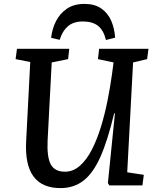

<svg xmlns="http://www.w3.org/2000/svg" viewBox="-20 -950 805 984"><path d="M632 -67 717 -54 710 0H540L533 -12L569 -369H565Q532 -230 494.5 -146Q457 -62 407.5 -24Q358 14 290 14Q101 14 114 -226L135 -632L60 -647L67 -700H335L329 -647L245 -630L224 -230Q220 -144 240.5 -107Q261 -70 313 -70Q355 -70 389.5 -100.5Q424 -131 450.5 -182.5Q477 -234 497 -299Q517 -364 531 -434Q545 -504 554 -570L562 -630L482 -647L488 -700H741L734 -647L662 -630ZM523 -745Q511 -795 482.5 -817.5Q454 -840 405 -840Q356 -840 327.5 -815Q299 -790 286 -746L242 -756Q247 -802 267 -841.5Q287 -881 323 -905.5Q359 -930 413 -930Q465 -930 499 -906.5Q533 -883 550 -843.5Q567 -804 570 -757Z"/></svg>

Font: Literata 12pt Medium
Style: Italic
Weight: 500
Italic angle: -2°
Designer: Latin by Veronika Burian and Jose Scaglione. Greek by Irene Vlachou. Cyrillic by Vera Evstafieva
Foundry: TypeTogether
Version: Version 3.002